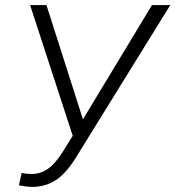

<svg xmlns="http://www.w3.org/2000/svg" viewBox="-20 -731 697 763"><path d="M164.6 -710.9H99.6L269 -191.4L233.9 -134.8C211.9 -99.1 190.9 -74.2 170.9 -60.5C150.9 -46.4 129.4 -39.6 106 -39.6C92.3 -39.6 79.1 -41 65.9 -43.5L55.2 5.4C72.8 8.8 88.9 11.2 103 11.7C105 11.7 106.4 11.7 108.4 11.7C144 11.7 176.3 2 205.6 -17.6C234.4 -37.6 263.2 -72.3 292 -121.6L656.7 -710.9H584L309.6 -256.8Z"/></svg>

Font: Roboto Light
Style: Italic
Weight: 300
Italic angle: -12°
Designer: Google
Version: Version 2.137; 2017